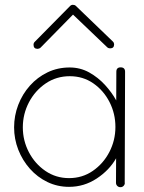

<svg xmlns="http://www.w3.org/2000/svg" viewBox="-20 -778 603 805"><path d="M273.9 -752.9Q278.8 -757.8 285.6 -757.8Q293.5 -757.8 297.9 -753.4L452.6 -604.5Q456.1 -601.6 457.3 -597.7Q458.5 -593.8 458.5 -592.3Q458.5 -575.2 441.4 -575.2Q439.5 -575.2 435.8 -576.2Q432.1 -577.1 429.2 -580.1L286.1 -716.8L150.4 -578.6Q147.5 -575.7 143.8 -574.5Q140.1 -573.2 137.7 -573.2Q120.6 -573.2 120.6 -590.3Q120.6 -597.7 125.5 -602.5ZM485.8 -495.6Q504.4 -495.6 504.4 -477.1L502.9 -11.7H503.4Q503.4 -3.9 498 1.5Q492.7 6.8 484.9 6.8Q477.1 6.8 471.7 1.5Q466.3 -3.9 466.3 -11.7V-12.2L466.8 -114.3Q438.5 -64.5 385.5 -29.5Q332.5 5.4 269.5 5.4Q220.7 5.4 178.7 -14.9Q136.7 -35.2 105.5 -70.3Q74.2 -105.5 56.6 -150.4Q39.1 -195.3 39.1 -244.1Q39.1 -293 56.4 -338.1Q73.7 -383.3 105.2 -418.7Q136.7 -454.1 179.2 -474.6Q221.7 -495.1 272 -495.1Q316.4 -495.1 353.8 -474.4Q391.1 -453.6 420.2 -421.9Q449.2 -390.1 467.3 -356.9L467.8 -477.1Q467.8 -495.6 485.8 -495.6ZM463.9 -245.6Q463.9 -301.8 439.2 -350.1Q414.6 -398.4 371.3 -428.5Q328.1 -458.5 272.5 -458.5Q216.3 -458.5 171.6 -428.2Q127 -397.9 101.3 -348.9Q75.7 -299.8 75.7 -244.1Q75.7 -188.5 101.1 -139.9Q126.5 -91.3 170.4 -61.3Q214.4 -31.2 269.5 -31.2Q325.2 -31.2 369.1 -61.5Q413.1 -91.8 438.5 -140.6Q463.9 -189.5 463.9 -245.6Z"/></svg>

Font: Manjari Thin
Style: Regular
Weight: 100
Designer: Santhosh Thottingal <santhosh.thottingal@gmail.com>
Version: Version 2.000